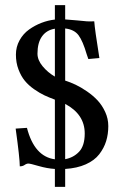

<svg xmlns="http://www.w3.org/2000/svg" viewBox="-20 -647 478 748"><path d="M90.8 -9.8Q83.5 -9.8 75.9 -4.4Q68.4 1 57.1 1Q57.1 -30.3 41 -146L85 -148.9Q113.8 -37.1 193.8 -26.4V-258.8Q171.4 -267.1 153.1 -275.6Q134.8 -284.2 113 -299.3Q91.3 -314.5 76.7 -332.3Q62 -350.1 52 -376.5Q42 -402.8 42 -434.1Q42 -464.4 56.2 -490Q70.3 -515.6 93.3 -532Q116.2 -548.3 141.8 -558.1Q167.5 -567.9 193.8 -570.8V-627H233.9V-571.3Q252.4 -570.3 279.3 -567.6Q306.2 -564.9 317.4 -564Q328.6 -563 347.2 -564Q349.1 -533.7 367.2 -420.9L324.2 -417L317.9 -435.1Q302.7 -487.3 285.9 -509.8Q269 -532.2 233.9 -536.1V-333Q253.9 -326.7 274.7 -316.9Q295.4 -307.1 318.8 -291Q342.3 -274.9 360.1 -255.9Q377.9 -236.8 389.9 -210.7Q401.9 -184.6 401.9 -155.8Q401.9 -124.5 393.6 -97.4Q385.3 -70.3 366.7 -46.1Q348.1 -22 314.2 -6.8Q280.3 8.3 233.9 11.2V81.1H193.8V11.2Q163.6 9.3 130.6 -0.2Q97.7 -9.8 90.8 -9.8ZM233.9 -26.9Q266.1 -32.7 288.1 -55.9Q310.1 -79.1 310.1 -127Q310.1 -201.7 233.9 -242.2ZM193.8 -535.2Q161.1 -529.8 143.6 -505.1Q126 -480.5 126 -438Q126 -413.1 146 -388.9Q166 -364.7 193.8 -348.6Z"/></svg>

Font: Linux Libertine G
Style: Semibold
Weight: 600
Designer: Philipp H. Poll
Foundry: Philipp H. Poll
Version: Version 5.1.1